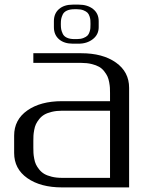

<svg xmlns="http://www.w3.org/2000/svg" viewBox="-20 -815 644 835"><path d="M296.9 -625Q258.8 -625 236.6 -644.3Q214.4 -663.6 214.4 -696.8V-723.1Q214.4 -756.3 236.6 -775.6Q258.8 -794.9 296.9 -794.9H321.8Q360.8 -794.9 385 -775.6Q409.2 -756.3 409.2 -723.1V-696.8Q409.2 -664.6 383.8 -644.8Q358.4 -625 321.8 -625ZM314.5 -645Q331.1 -645 342.8 -649.7Q354.5 -654.3 360.4 -660.2Q366.2 -666 369.4 -676Q372.6 -686 373 -692.4Q373.5 -698.7 373.5 -708.5V-712.4Q373.5 -721.7 373 -728Q372.6 -734.4 369.4 -744.1Q366.2 -753.9 360.4 -759.8Q354.5 -765.6 342.8 -770.3Q331.1 -774.9 314.5 -774.9H303.7Q283.7 -774.9 270.8 -768.8Q257.8 -762.7 252.7 -751.7Q247.6 -740.7 246.1 -732.4Q244.6 -724.1 244.6 -712.4V-708.5Q244.6 -696.3 246.1 -688Q247.6 -679.7 252.7 -668.5Q257.8 -657.2 270.8 -651.1Q283.7 -645 303.7 -645ZM125 -541.5V-583.5H333.5Q426.8 -583.5 484.1 -543Q541.5 -502.4 541.5 -433.1V0H250Q156.2 0 98.9 -40.3Q41.5 -80.6 41.5 -149.9V-225.1Q41.5 -294.4 98.9 -334.7Q156.2 -375 250 -375H458.5V-410.6Q458.5 -423.8 458 -433.3Q457.5 -442.9 454.8 -457.5Q452.1 -472.2 447.3 -482.7Q442.4 -493.2 433.1 -505.1Q423.8 -517.1 411.1 -524.4Q398.4 -531.7 378.4 -536.6Q358.4 -541.5 333.5 -541.5ZM458.5 -41.5V-333.5H250Q225.1 -333.5 205.1 -328.6Q185.1 -323.7 172.4 -316.2Q159.7 -308.6 150.4 -296.9Q141.1 -285.2 136.2 -274.7Q131.3 -264.2 128.7 -249.5Q126 -234.9 125.5 -225.1Q125 -215.3 125 -202.1V-172.9Q125 -159.7 125.5 -149.9Q126 -140.1 128.7 -125.5Q131.3 -110.8 136.2 -100.3Q141.1 -89.8 150.4 -78.1Q159.7 -66.4 172.4 -58.8Q185.1 -51.3 205.1 -46.4Q225.1 -41.5 250 -41.5Z"/></svg>

Font: Gputeks
Style: Regular
Weight: 500
Version: Version 0.9